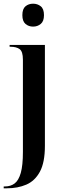

<svg xmlns="http://www.w3.org/2000/svg" viewBox="-32 -779 344 1039"><path d="M147 -635Q123 -635 106 -649.5Q89 -664 89 -697Q89 -731 106 -745Q123 -759 147 -759Q171 -759 188.5 -745Q206 -731 206 -697Q206 -664 188.5 -649.5Q171 -635 147 -635ZM-12 240V230H-6Q26 230 47.5 213.5Q69 197 80.5 156.5Q92 116 92 43V-456Q92 -500 74.5 -513Q57 -526 25 -526H20V-536H211V10Q211 100 184 150Q157 200 110.5 220Q64 240 5 240Z"/></svg>

Font: Noto Serif Display Condensed SemiBold
Style: Regular
Weight: 600
Width: 3
Designer: Monotype Design Team
Foundry: Monotype Imaging Inc.
Version: Version 2.009